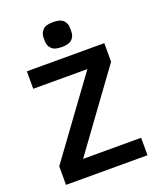

<svg xmlns="http://www.w3.org/2000/svg" viewBox="-164 -1016 928 1116"><g transform="rotate(-20 300.0 -457.5)"><path d="M300 -761C330 -761 351 -767 364 -780C376 -793 382 -808 382 -826C382 -826 382 -850 382 -850C382 -850 382 -850 382 -850C382 -868 376 -883 364 -896C351 -909 330 -915 300 -915C300 -915 300 -915 300 -915C270 -915 249 -909 237 -896C224 -883 218 -868 218 -850C218 -850 218 -826 218 -826C218 -826 218 -826 218 -826C218 -808 224 -793 237 -780C249 -767 270 -761 300 -761C300 -761 300 -761 300 -761ZM552 -108C552 -108 193 -108 193 -108C193 -108 539 -583 539 -583C539 -583 539 -698 539 -698C539 -698 60 -698 60 -698C60 -698 60 -590 60 -590C60 -590 395 -590 395 -590C395 -590 48 -115 48 -115C48 -115 48 0 48 0C48 0 552 0 552 0C552 0 552 -108 552 -108Z"/></g></svg>

Font: IBM Plex Mono Mod
Style: SemiBold
Weight: 500
Designer: Mike Abbink, Paul van der Laan, Pieter van Rosmalen
Foundry: Bold Monday
Version: ""